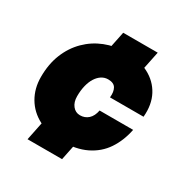

<svg xmlns="http://www.w3.org/2000/svg" viewBox="-172 -797 994 1031"><g transform="rotate(30 325.0 -282.0)"><path d="M271 -527 298 -658H512L485 -527ZM139 94 164 -28H378L353 94ZM299 12Q218 12 158.5 -19Q99 -50 66.5 -105.5Q34 -161 34 -232Q34 -312 59.5 -375Q85 -438 130.5 -483Q176 -528 235.5 -551.5Q295 -575 362 -575Q446 -575 505.5 -544Q565 -513 595 -456.5Q625 -400 618 -322H410Q414 -358 401.5 -379.5Q389 -401 354 -401Q332 -401 314 -389.5Q296 -378 282.5 -357Q269 -336 261.5 -306Q254 -276 254 -239Q254 -203 272 -180.5Q290 -158 318 -158Q348 -158 369 -177Q390 -196 397 -233H605Q590 -159 553 -104Q516 -49 453.5 -18.5Q391 12 299 12Z"/></g></svg>

Font: Azeret Mono Thin Black
Style: Italic
Weight: 900
Italic angle: -12°
Version: Version 1.002